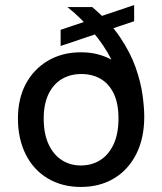

<svg xmlns="http://www.w3.org/2000/svg" viewBox="-20 -728 643 760"><path d="M300 12Q226 12 169.5 -21.5Q113 -55 82 -116.5Q51 -178 51 -259Q51 -337 82 -395.5Q113 -454 169.5 -487.5Q226 -521 300 -521Q336 -521 365.5 -513.5Q395 -506 421 -492Q407 -520 388.5 -547.5Q370 -575 348 -601Q326 -627 301 -652Q276 -677 247 -700H345Q414 -642 455 -581Q496 -520 516.5 -462Q537 -404 544 -353.5Q551 -303 551 -266Q551 -181 519.5 -118.5Q488 -56 431.5 -22Q375 12 300 12ZM300 -73Q343 -73 376.5 -94Q410 -115 429.5 -156.5Q449 -198 449 -259Q449 -318 430.5 -357Q412 -396 379 -415.5Q346 -435 302 -435Q258 -435 224.5 -415Q191 -395 172 -355.5Q153 -316 153 -259Q153 -198 172.5 -156.5Q192 -115 225 -94Q258 -73 300 -73ZM220 -546V-610L511 -708V-644Z"/></svg>

Font: DM Sans 9pt Medium
Style: Regular
Weight: 500
Version: Version 4.004;gftools[0.9.30]